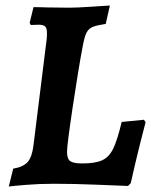

<svg xmlns="http://www.w3.org/2000/svg" viewBox="-20 -669 551 699"><path d="M12 10 28 -55Q65 -61 81 -79.5Q97 -98 102 -141L150 -527Q151 -535 151 -548Q151 -566 144.5 -572.5Q138 -579 121 -579L92 -578L88 -586L102 -643Q129 -643 149 -642L232 -641Q260 -641 311.5 -644.5Q363 -648 380 -649L365 -582Q332 -577 317.5 -571Q303 -565 295.5 -551Q288 -537 282 -505Q266 -422 245 -281.5Q224 -141 224 -116Q224 -91 235.5 -82.5Q247 -74 279 -74Q327 -74 352 -85.5Q377 -97 392 -127.5Q407 -158 423 -225L504 -233L510 -224Q505 -206 488.5 -140Q472 -74 456 -2L446 8Q420 7 334 3.5Q248 0 177 0Q124 0 75 4Q26 8 12 10Z"/></svg>

Font: Alegreya
Style: Bold Italic
Weight: 700
Italic angle: -7°
Designer: Juan Pablo del Peral
Foundry: Huerta Tipografica
Version: Version 2.007; ttfautohint (v1.6)